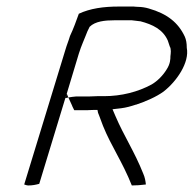

<svg xmlns="http://www.w3.org/2000/svg" viewBox="-20 -610 592 587"><path d="M54 -46C57 -45 62 -43 67 -43C79 -43 89 -45 100 -48L184 -324L189 -312L180 -310C194 -355 207 -401 221 -446C225 -459 229 -469 233 -479L242 -501C245 -509 249 -519 254 -528C271 -545 301 -548 330 -548H383L408 -545H409C447 -535 478 -520 493 -486L499 -468C504 -460 502 -446 501 -438C501 -430 501 -415 489 -397C478 -379 461 -362 444 -352C402 -329 351 -316 298 -316H277C269 -316 259 -315 250 -315H212C208 -315 195 -313 189 -312L200 -288C202 -282 205 -278 207 -273H245C251 -273 260 -274 269 -274H278C279 -267 280 -263 283 -257L295 -225C320 -163 354 -116 383 -43C396 -43 411 -44 426 -46C425 -56 423 -68 418 -79C391 -147 359 -194 333 -255L324 -276L350 -279C366 -281 380 -285 395 -290H396C426 -300 458 -314 480 -330C520 -361 560 -419 551 -464V-465C551 -478 549 -489 545 -498C525 -541 491 -568 435 -584C425 -587 413 -589 402 -589C395 -589 392 -590 389 -590H343C296 -590 255 -584 221 -568C213 -546 205 -523 194 -500C190 -486 184 -472 180 -458Z"/></svg>

Font: SolarCharger
Style: 152
Weight: 100
Designer: Mew Too
Foundry: Cannot Into Space Fonts/KineticPlasma Fonts
Version: Version 1.100